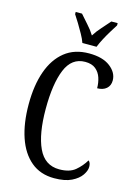

<svg xmlns="http://www.w3.org/2000/svg" viewBox="-138 -1004 774 1087"><g transform="rotate(15 249.0 -460.5)"><path d="M291 10Q210 10 155 -36Q100 -82 72 -164.5Q44 -247 44 -358Q44 -469 73 -551Q102 -633 159 -678.5Q216 -724 301 -724Q381 -724 425 -690Q469 -656 469 -610Q469 -580 449 -562.5Q429 -545 395 -545Q395 -577 385.5 -606Q376 -635 353.5 -653.5Q331 -672 292 -672Q213 -672 178.5 -588Q144 -504 144 -358Q144 -211 182.5 -128.5Q221 -46 306 -46Q366 -46 399 -73.5Q432 -101 454 -138Q467 -128 467 -103Q467 -81 449 -54.5Q431 -28 392.5 -9Q354 10 291 10ZM248 -771Q240 -794 225 -820.5Q210 -847 194.5 -873Q179 -899 166 -918V-931H203Q224 -906 247.5 -880.5Q271 -855 289 -826Q307 -855 330.5 -880.5Q354 -906 375 -931H412V-918Q400 -899 384 -873Q368 -847 354 -820.5Q340 -794 331 -771Z"/></g></svg>

Font: Noto Serif ExtraCondensed
Style: Regular
Weight: 400
Width: 2
Designer: Monotype Design Team
Foundry: Monotype Imaging Inc.
Version: Version 2.015